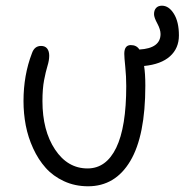

<svg xmlns="http://www.w3.org/2000/svg" viewBox="-20 -648 659 678"><path d="M291 9.8Q244.6 9.8 206.1 -8.1Q167.5 -25.9 141.4 -55.2Q115.2 -84.5 97.2 -123.8Q79.1 -163.1 71 -205.1Q63 -247.1 63 -291Q63 -382.8 92.8 -460Q101.6 -485.8 125 -485.8Q139.2 -485.8 146.5 -476.6Q153.8 -467.3 153.8 -451.2Q153.8 -435.1 147.7 -415.3Q141.6 -395.5 135.7 -365Q129.9 -334.5 129.9 -291Q129.9 -187 174.3 -120.1Q218.8 -53.2 289.1 -53.2Q355 -53.2 390.4 -126.2Q425.8 -199.2 425.8 -344.2Q425.8 -377.9 422.4 -411.6Q418.9 -445.3 418.9 -458Q418.9 -488.8 441.9 -488.8Q462.4 -488.8 472.2 -473.1Q546.9 -477.5 546.9 -527.8Q546.9 -543.9 535.4 -565.2Q523.9 -586.4 523.9 -598.1Q523.9 -611.8 531.2 -619.9Q538.6 -627.9 551.8 -627.9Q576.2 -627.9 594 -599.4Q611.8 -570.8 611.8 -522.9Q611.8 -477.5 580.3 -449.2Q548.8 -420.9 488.8 -415Q493.2 -388.2 493.2 -345.2Q493.2 -168.9 440.2 -79.6Q387.2 9.8 291 9.8Z"/></svg>

Font: Shantell Sans Normal
Style: Regular
Weight: 300
Designer: Stephen Nixon, Anya Danilova, Shantell Martin
Foundry: Arrow Type
Version: Version 1.006;[559af2be0]